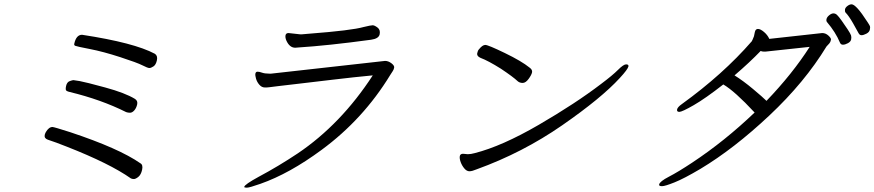

<svg xmlns="http://www.w3.org/2000/svg" viewBox="-20 -826 4049 889"><path d="M187 -201Q188 -206 192 -214Q206 -238 223 -238Q230 -238 305 -214Q531 -139 630 -70Q643 -63 638 -40Q633 -17 620.5 -7Q608 3 600 3Q592 3 586 0Q488 -69 289 -147Q239 -167 202 -179Q184 -185 187 -201ZM564 -307Q448 -365 303 -400Q293 -402 287.5 -406Q282 -410 286 -428Q290 -446 303 -450.5Q316 -455 320 -455Q324 -455 349.5 -450.5Q375 -446 467 -421Q559 -396 605 -368Q619 -359 615 -342Q611 -325 601.5 -314.5Q592 -304 582 -304Q572 -304 564 -307ZM360 -665Q602 -628 697 -577Q711 -568 706.5 -547Q702 -526 690.5 -518.5Q679 -511 671.5 -511Q664 -511 639.5 -523.5Q615 -536 536.5 -561.5Q458 -587 396 -599Q334 -611 328 -614Q322 -617 324 -624Q333 -665 360 -665Z M1235 -485 1763 -544Q1778 -544 1792.5 -533Q1807 -522 1805 -512.5Q1803 -503 1798 -496Q1793 -489 1787 -479Q1662 -274 1469 -132Q1320 -22 1186 25Q1135 43 1122.5 43Q1110 43 1111 39Q1113 28 1177 -7Q1269 -56 1359 -116Q1559 -251 1706 -477Q1621 -469 1520.5 -457Q1420 -445 1364 -438.5Q1308 -432 1270 -427.5Q1232 -423 1226 -422Q1220 -421 1215 -421H1206Q1192 -421 1181 -433.5Q1170 -446 1165.5 -461.5Q1161 -477 1162.5 -485Q1164 -493 1171 -494H1173Q1181 -494 1193.5 -489.5Q1206 -485 1228 -485ZM1316 -673 1370 -667H1377Q1385 -668 1412 -670Q1608 -685 1664 -701Q1697 -709 1705.5 -709Q1714 -709 1728 -698.5Q1742 -688 1738 -667.5Q1734 -647 1698 -642Q1500 -615 1359 -606L1347 -605Q1321 -605 1306 -638Q1300 -652 1302 -662.5Q1304 -673 1316 -673Z M2124 -114 2146 -112Q2160 -112 2178 -117Q2304 -149 2474.5 -248Q2645 -347 2764 -438Q2816 -477 2841.5 -502.5Q2867 -528 2879 -528Q2891 -528 2890 -519Q2887 -505 2850 -465Q2765 -372 2582.5 -245.5Q2400 -119 2187 -42Q2166 -33 2153.5 -33Q2141 -33 2130 -46Q2119 -59 2113 -75.5Q2107 -92 2109 -103Q2111 -114 2124 -114ZM2198 -598Q2214 -618 2227 -618Q2240 -618 2317.5 -580.5Q2395 -543 2432 -513Q2446 -503 2443.5 -491Q2441 -479 2427.5 -460.5Q2414 -442 2400 -442Q2386 -442 2377 -450Q2356 -470 2299 -508Q2240 -545 2205 -558Q2187 -566 2189.5 -579Q2192 -592 2198 -598Z M3729 -609 3524 -587H3517Q3509 -587 3502 -590Q3451 -537 3381 -477Q3421 -452 3466.5 -414Q3512 -376 3529 -359Q3649 -484 3729 -609ZM3542 -646 3787 -673Q3803 -673 3816 -661Q3829 -649 3827.5 -642Q3826 -635 3824.5 -632Q3823 -629 3820 -625Q3817 -621 3813.5 -618Q3810 -615 3807 -611Q3706 -445 3542 -291Q3378 -137 3223 -44Q3147 1 3103 18.5Q3059 36 3046 36Q3033 36 3032 31V28Q3035 14 3077.5 -8Q3120 -30 3185 -73Q3336 -173 3474 -305Q3382 -404 3329 -435Q3246 -370 3192 -339Q3138 -308 3125.5 -308Q3113 -308 3115 -319Q3117 -330 3137 -344Q3328 -482 3461 -635Q3464 -640 3471 -658L3475 -677Q3478 -692 3489.5 -692Q3501 -692 3517.5 -678Q3534 -664 3542 -646ZM3869 -629Q3849 -677 3809 -724Q3805 -729 3807 -738Q3809 -747 3819.5 -755.5Q3830 -764 3839 -764Q3848 -764 3855.5 -757Q3863 -750 3877 -730.5Q3891 -711 3904.5 -690.5Q3918 -670 3920.5 -662Q3923 -654 3921 -643.5Q3919 -633 3906 -626Q3893 -619 3883 -619Q3873 -619 3869 -629ZM3923 -806Q3944 -806 3996 -725Q4006 -710 4008 -705Q4010 -700 4007.5 -688.5Q4005 -677 3991.5 -670Q3978 -663 3969 -663Q3960 -663 3955 -673Q3950 -683 3930 -718Q3910 -753 3895 -768Q3891 -774 3892.5 -782.5Q3894 -791 3904 -798.5Q3914 -806 3923 -806Z"/></svg>

Font: LXGW Bright GB
Style: Italic
Weight: 400
Italic angle: -12°
Designer: Christian Thalmann (Catharsis Fonts)
Foundry: LXGW / Christian Thalmann (Catharsis Fonts) / Fontworks Inc.
Version: Version 5.510